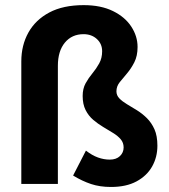

<svg xmlns="http://www.w3.org/2000/svg" viewBox="-20 -731 672 763"><path d="M421 12Q377 12 341.8 0.3Q306.6 -11.4 270.5 -33.4L321.5 -132.5Q346 -113.5 369.4 -105.1Q392.9 -96.7 416 -96.7Q442 -96.7 456.7 -110.8Q471.3 -124.8 471.3 -145.1Q471.3 -163.9 459.7 -177.6Q448.1 -191.2 429.5 -202.5Q411 -213.9 389.9 -226.5Q368.8 -239.1 350.3 -254.9Q331.7 -270.8 320.1 -293.8Q308.5 -316.9 308.5 -349.6Q308.5 -378.6 320.1 -399.8Q331.8 -421 347.2 -439.5Q362.6 -458 374.2 -479Q385.9 -500.1 385.9 -527.5Q385.9 -556.8 364.9 -576Q343.9 -595.2 312.1 -595.2Q265.6 -595.2 237.8 -561.6Q210 -528 210 -469.6V0H64.7V-486.9Q64.7 -551.2 92.9 -601.7Q121 -652.2 176 -681.4Q231 -710.6 312.5 -710.6Q381 -710.6 429 -687Q477 -663.4 501.8 -625.2Q526.7 -587.1 526.7 -544.3Q526.7 -508.6 513.8 -483.4Q500.9 -458.2 484.7 -439.2Q468.4 -420.3 455.5 -404Q442.7 -387.8 442.7 -368.1Q442.7 -352.1 454.3 -340Q465.9 -328 484.5 -316.9Q503 -305.9 524.1 -292.9Q545.1 -279.9 563.7 -261.6Q582.2 -243.2 593.9 -217.1Q605.5 -190.9 605.5 -152Q605.5 -106.4 584.5 -69.3Q563.5 -32.2 522.5 -10.1Q481.6 12 421 12Z"/></svg>

Font: Source Sans Variable
Style: Regular
Weight: 200
Designer: Paul D. Hunt
Foundry: Adobe Systems Incorporated
Version: Version 3.006;hotconv 1.0.111;makeotfexe 2.5.65597